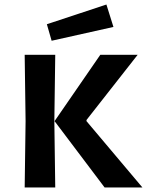

<svg xmlns="http://www.w3.org/2000/svg" viewBox="-20 -828 649 848"><path d="M442 0 221 -293 423 -586H588L362 -298V-293L609 0ZM89 0 93 -293 89 -586H224L220 -293L224 0ZM208 -648 187 -721 450 -808 481 -709Z"/></svg>

Font: Ruda ExtraBold
Style: Regular
Weight: 800
Designer: Mariela Monsalve and Angelina Sanchez
Foundry: Mariela Monsalve and Angelina Sanchez
Version: Version 2.000